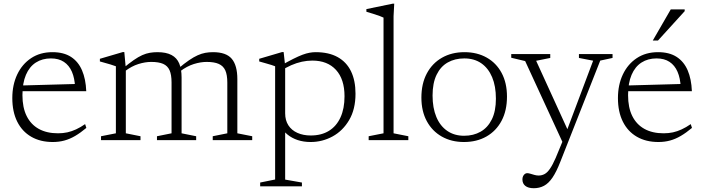

<svg xmlns="http://www.w3.org/2000/svg" viewBox="-20 -740 3718 1014"><path d="M257 -464.5Q316.5 -464.5 355 -439.5Q393.5 -414.5 413.2 -368.5Q433 -322.5 435.5 -258.5H92L90.5 -288.5L399 -297L376.5 -279Q374.5 -327 359.8 -361Q345 -395 317.5 -413.2Q290 -431.5 249 -431.5Q203.5 -431.5 169.5 -409.8Q135.5 -388 117 -344.8Q98.5 -301.5 98.5 -237.5Q98.5 -172 120.8 -127.2Q143 -82.5 185 -59.2Q227 -36 286.5 -36Q312.5 -36 335.5 -41Q358.5 -46 381.8 -56.8Q405 -67.5 429.5 -84.5L436 -64.5Q405 -38.5 376.8 -22Q348.5 -5.5 320 2.2Q291.5 10 258.5 10Q193 10 145 -17.8Q97 -45.5 71 -97.5Q45 -149.5 45 -222Q45 -292 71 -346.8Q97 -401.5 144.5 -433Q192 -464.5 257 -464.5Z M644.5 -378V-36L722 -20.5V0H513.5V-20.5L592 -36V-390Q584 -393.5 562.8 -399.8Q541.5 -406 507.5 -415.5V-429.5L628.5 -465H636.5ZM939 -331V-36L1016 -20.5V0H809V-20.5L886 -36V-304.5Q886 -345.5 875.5 -369Q865 -392.5 841.5 -402.8Q818 -413 778.5 -413Q746.5 -413 710.8 -401.8Q675 -390.5 640 -364L629 -378.5Q661.5 -405.5 686 -422.5Q710.5 -439.5 731.2 -448.8Q752 -458 771.2 -461.2Q790.5 -464.5 811.5 -464.5Q857.5 -464.5 885.8 -449.5Q914 -434.5 926.5 -404.8Q939 -375 939 -331ZM1233.5 -322V-36L1312 -20.5V0H1103.5V-20.5L1180.5 -36V-303.5Q1180.5 -345 1169.8 -368.5Q1159 -392 1135.2 -402.5Q1111.5 -413 1071.5 -413Q1039.5 -413 1003.5 -401.8Q967.5 -390.5 931.5 -363.5L921 -377.5Q953.5 -405 978.5 -422Q1003.5 -439 1024.2 -448.2Q1045 -457.5 1064.5 -461Q1084 -464.5 1105 -464.5Q1174.5 -464.5 1204 -429.5Q1233.5 -394.5 1233.5 -322Z M1799.5 -231.5Q1799.5 -321.5 1754.5 -370.8Q1709.5 -420 1629.5 -420Q1602 -420 1574.2 -414Q1546.5 -408 1517.8 -395.5Q1489 -383 1458 -362.5V-390.5Q1498.5 -414 1527.5 -428.5Q1556.5 -443 1577.2 -450.8Q1598 -458.5 1614.8 -461.5Q1631.5 -464.5 1647 -464.5Q1716.5 -464.5 1763.2 -438.5Q1810 -412.5 1833.8 -363.5Q1857.5 -314.5 1857.5 -245Q1857.5 -163 1824 -106Q1790.5 -49 1736.5 -19.5Q1682.5 10 1620.5 10Q1583.5 10 1552.5 -0.2Q1521.5 -10.5 1498.8 -29Q1476 -47.5 1463 -71.5H1486V208.5L1574.5 224V244H1354V224L1433 208V-390Q1426.5 -393 1413.8 -396.8Q1401 -400.5 1384.2 -405.5Q1367.5 -410.5 1349 -415.5V-429.5L1469.5 -465H1478L1486 -392V-141.5Q1486 -104.5 1503 -78.2Q1520 -52 1550.8 -38.2Q1581.5 -24.5 1621 -24.5Q1677.5 -24.5 1717.2 -49Q1757 -73.5 1778.2 -120Q1799.5 -166.5 1799.5 -231.5Z M2058.5 -36 2136.5 -20.5V0H1927V-20.5L2005.5 -36V-647Q1999 -650.5 1985.2 -655.5Q1971.5 -660.5 1953 -666.2Q1934.5 -672 1915 -678V-692L2053.5 -720.5H2062L2058.5 -654.5Z M2431 -23Q2480.5 -23 2518.2 -44.5Q2556 -66 2577.5 -109.5Q2599 -153 2599 -219Q2599 -285 2579 -332.5Q2559 -380 2521.8 -405.8Q2484.5 -431.5 2432 -431.5Q2382.5 -431.5 2344.8 -410.2Q2307 -389 2285.8 -345.2Q2264.5 -301.5 2264.5 -235.5Q2264.5 -170 2284.5 -122.2Q2304.5 -74.5 2342 -48.8Q2379.5 -23 2431 -23ZM2430 10Q2364 10 2313.2 -18.8Q2262.5 -47.5 2234 -100.2Q2205.5 -153 2205.5 -224.5Q2205.5 -298.5 2234.2 -352.2Q2263 -406 2314.2 -435.2Q2365.5 -464.5 2433 -464.5Q2499.5 -464.5 2550.2 -436Q2601 -407.5 2629.2 -354.8Q2657.5 -302 2657.5 -230Q2657.5 -156 2629 -102.2Q2600.5 -48.5 2549.2 -19.2Q2498 10 2430 10Z M2985.5 -38 2953 15.5 2753.5 -417.5 2680 -435V-454.5H2886V-434L2811.5 -419ZM2799 254Q2770 254 2754.5 241.8Q2739 229.5 2739 207.5Q2739 198 2742.5 190.5Q2746 183 2751.8 178.8Q2757.5 174.5 2764 174.5Q2771 174.5 2781 177.5Q2791 180.5 2802.5 183.8Q2814 187 2824.5 187Q2841.5 187 2856 179.2Q2870.5 171.5 2884.5 151.2Q2898.5 131 2914.5 94.5L2958 -10.5L2969 -38L3112.5 -419.5L3037.5 -434V-454.5H3215V-434L3150 -420L2939 115Q2918.5 167.5 2897.8 198Q2877 228.5 2853 241.2Q2829 254 2799 254Z M3455.5 -464.5Q3515 -464.5 3553.5 -439.5Q3592 -414.5 3611.8 -368.5Q3631.5 -322.5 3634 -258.5H3290.5L3289 -288.5L3597.5 -297L3575 -279Q3573 -327 3558.2 -361Q3543.5 -395 3516 -413.2Q3488.5 -431.5 3447.5 -431.5Q3402 -431.5 3368 -409.8Q3334 -388 3315.5 -344.8Q3297 -301.5 3297 -237.5Q3297 -172 3319.2 -127.2Q3341.5 -82.5 3383.5 -59.2Q3425.5 -36 3485 -36Q3511 -36 3534 -41Q3557 -46 3580.2 -56.8Q3603.5 -67.5 3628 -84.5L3634.5 -64.5Q3603.5 -38.5 3575.2 -22Q3547 -5.5 3518.5 2.2Q3490 10 3457 10Q3391.5 10 3343.5 -17.8Q3295.5 -45.5 3269.5 -97.5Q3243.5 -149.5 3243.5 -222Q3243.5 -292 3269.5 -346.8Q3295.5 -401.5 3343 -433Q3390.5 -464.5 3455.5 -464.5ZM3427.5 -526 3522.5 -690.5H3596V-681L3455 -526Z"/></svg>

Font: Newsreader Light
Style: Regular
Weight: 300
Designer: Hugues Gentile
Foundry: Production Type
Version: Version 1.003